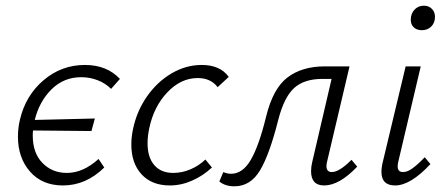

<svg xmlns="http://www.w3.org/2000/svg" viewBox="-20 -646 1564 674"><path d="M102 -225 313 -230 301 -186 96 -188Q95 -182 95 -170Q95 -109 129 -74Q163 -39 215 -39Q272 -39 326 -88L346 -58Q282 5 201 5Q128 5 85.5 -43.5Q43 -92 43 -166Q43 -197 50 -226Q70 -311 133 -364.5Q196 -418 278 -418Q355 -418 401 -369L370 -334Q350 -354 322.5 -364.5Q295 -375 265 -375Q204 -375 161 -332.5Q118 -290 102 -225Z M674 -372Q615 -372 567.5 -322Q520 -272 504 -196Q498 -168 498 -143Q498 -94 521.5 -66.5Q545 -39 588 -39Q619 -39 648.5 -51.5Q678 -64 701 -86L724 -58Q693 -29 654.5 -12Q616 5 576 5Q513 5 477 -34Q441 -73 441 -139Q441 -165 447 -193Q460 -256 496 -307.5Q532 -359 582.5 -388.5Q633 -418 688 -418Q753 -418 783 -376L744 -340Q720 -372 674 -372Z M1234 -61Q1171 5 1118 5Q1072 5 1072 -45Q1072 -61 1076 -77L1144 -369H1112Q1047 -369 1012 -336.5Q977 -304 957 -226Q926 -103 892.5 -47.5Q859 8 803 8Q770 8 750 -9L764 -42Q777 -36 791 -36Q832 -36 860.5 -85Q889 -134 914 -236Q938 -335 989 -374Q1040 -413 1120 -413H1207L1129 -82Q1126 -72 1126 -63Q1126 -42 1145 -42Q1171 -42 1214 -85Z M1319 -43Q1319 -55 1322 -70L1404 -413H1457L1379 -82Q1376 -72 1376 -62Q1376 -42 1395 -42Q1410 -42 1428 -55Q1446 -68 1471 -94L1491 -70Q1421 5 1367 5Q1319 5 1319 -43ZM1422 -577Q1422 -598 1435 -612Q1448 -626 1468 -626Q1485 -626 1496 -615Q1507 -604 1507 -587Q1507 -566 1494 -553Q1481 -540 1461 -540Q1443 -540 1432.5 -550Q1422 -560 1422 -577Z"/></svg>

Font: Ysabeau Semilight
Style: Italic
Weight: 300
Italic angle: -12°
Designer: Christian Thalmann (Catharsis Fonts)
Version: Version 0.003